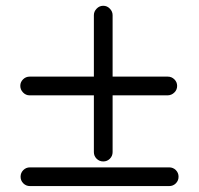

<svg xmlns="http://www.w3.org/2000/svg" viewBox="-20 -628 674 651"><path d="M81.5 -60.5H553.7Q566.9 -60.5 576.2 -51.3Q585.4 -42 585.4 -28.8Q585.4 -15.6 576.2 -6.3Q566.9 2.9 553.7 2.9H81.5Q68.4 2.9 59.1 -6.3Q49.8 -15.6 49.8 -28.8Q49.8 -42 59.1 -51.3Q68.4 -60.5 81.5 -60.5ZM548.8 -304.7H361.8V-112.3Q361.8 -99.1 352.5 -89.8Q343.3 -80.6 330.1 -80.6Q316.9 -80.6 307.6 -89.8Q298.3 -99.1 298.3 -112.3V-304.7H80.6Q67.4 -304.7 58.1 -314.5Q48.8 -324.2 48.8 -336.9Q48.8 -349.6 58.1 -358.9Q67.4 -368.2 80.6 -368.2H298.3V-576.7Q298.3 -588.9 307.6 -598.6Q316.9 -608.4 330.1 -608.4Q343.3 -608.4 352.5 -598.6Q361.8 -588.9 361.8 -576.7V-368.2H548.8Q562 -368.2 571.3 -358.9Q580.6 -349.6 580.6 -336.7Q580.6 -323.7 571.3 -314.5Q562 -305.2 548.8 -304.7Z"/></svg>

Font: Chilanka
Style: Regular
Weight: 400
Designer: Santhosh Thottingal <santhosh.thottingal@gmail.com>
Foundry: Swathanthra Malayalam Computing(SMC)
Version: Version 1.3; 20181103